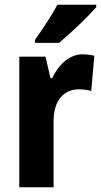

<svg xmlns="http://www.w3.org/2000/svg" viewBox="-20 -786 426 806"><path d="M384 -756V-766H221C197 -721 161 -667 127 -619V-606H228C277 -647 353 -719 384 -756ZM326 -558C269 -558 223 -510 199 -458H192L171 -548H61V0H205V-278C205 -367 250 -411 311 -411C333 -411 350 -408 363 -404L376 -552C360 -556 342 -558 326 -558Z"/></svg>

Font: Noto Sans Bengali Condensed
Style: Bold
Weight: 700
Width: 3
Designer: Joana Ranito - Universal Thirst; Jelle Bosma - Monotype Design Team
Foundry: Universal Thirst ehf.
Version: Version 3.000